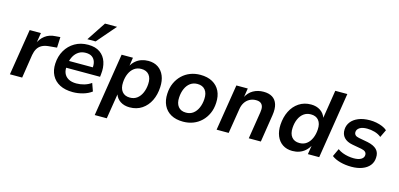

<svg xmlns="http://www.w3.org/2000/svg" viewBox="-79 -1282 4122 1983"><g transform="rotate(15 1982.5 -290.0)"><path d="M32 0 111 -494H231L212 -374H207Q228 -429 274 -464Q320 -499 386 -502L436 -506L431 -392L344 -384Q300 -380 270.5 -363.5Q241 -347 225 -319Q209 -291 202 -252L163 0Z M706 10Q623 10 566 -19.5Q509 -49 480.5 -103Q452 -157 456 -229Q460 -308 496 -370Q532 -432 593.5 -468Q655 -504 736 -504Q814 -504 862.5 -469.5Q911 -435 930.5 -376Q950 -317 941 -243L938 -216H556L567 -291H856L839 -274Q845 -317 835.5 -348.5Q826 -380 801 -398.5Q776 -417 733 -417Q690 -417 659 -397.5Q628 -378 609 -346Q590 -314 583 -275L579 -247Q570 -196 584 -160.5Q598 -125 632 -105.5Q666 -86 718 -86Q760 -86 801.5 -98Q843 -110 876 -134L906 -50Q868 -21 814 -5.5Q760 10 706 10ZM711 -557 845 -760H974L799 -557Z M987 180 1094 -494H1215L1201 -399H1198Q1217 -434 1244.5 -457.5Q1272 -481 1306.5 -492.5Q1341 -504 1379 -504Q1441 -504 1484 -475Q1527 -446 1548.5 -394Q1570 -342 1566 -273Q1562 -192 1531 -128.5Q1500 -65 1444.5 -27.5Q1389 10 1313 10Q1255 10 1213.5 -17Q1172 -44 1156 -94H1160L1116 180ZM1290 -88Q1335 -88 1366.5 -112Q1398 -136 1416.5 -178Q1435 -220 1438 -272Q1442 -335 1413.5 -370Q1385 -405 1330 -405Q1286 -405 1254 -381.5Q1222 -358 1203.5 -316.5Q1185 -275 1182 -222Q1178 -159 1206.5 -123.5Q1235 -88 1290 -88Z M1885 10Q1808 10 1755 -19.5Q1702 -49 1676 -103Q1650 -157 1654 -228Q1657 -292 1680 -342.5Q1703 -393 1741 -429.5Q1779 -466 1828.5 -485Q1878 -504 1935 -504Q2012 -504 2065 -474.5Q2118 -445 2144 -392Q2170 -339 2166 -266Q2163 -202 2140 -151.5Q2117 -101 2079 -64.5Q2041 -28 1991.5 -9Q1942 10 1885 10ZM1890 -88Q1935 -88 1966.5 -112Q1998 -136 2016.5 -178Q2035 -220 2038 -272Q2042 -335 2013.5 -370Q1985 -405 1930 -405Q1886 -405 1854 -381.5Q1822 -358 1803.5 -316.5Q1785 -275 1782 -222Q1778 -159 1806.5 -123.5Q1835 -88 1890 -88Z M2242 0 2321 -494H2443L2427 -393H2424Q2452 -449 2500.5 -476.5Q2549 -504 2611 -504Q2668 -504 2705 -481Q2742 -458 2757 -411.5Q2772 -365 2761 -294L2715 0H2586L2632 -290Q2638 -327 2632 -350.5Q2626 -374 2608 -387Q2590 -400 2557 -400Q2519 -400 2488.5 -383Q2458 -366 2439 -336Q2420 -306 2414 -266L2371 0Z M3053 10Q2992 10 2948.5 -19Q2905 -48 2883.5 -100.5Q2862 -153 2866 -221Q2871 -303 2902.5 -366.5Q2934 -430 2989.5 -467Q3045 -504 3119 -504Q3176 -504 3217.5 -477Q3259 -450 3276 -400L3274 -401L3322 -705H3451L3339 0H3218L3233 -95H3234Q3215 -61 3188 -37.5Q3161 -14 3127 -2Q3093 10 3053 10ZM3103 -88Q3148 -88 3179.5 -112Q3211 -136 3229.5 -178Q3248 -220 3251 -272Q3255 -335 3226.5 -370Q3198 -405 3143 -405Q3099 -405 3067 -381.5Q3035 -358 3016.5 -316.5Q2998 -275 2995 -222Q2991 -159 3019.5 -123.5Q3048 -88 3103 -88Z M3685 10Q3621 10 3565 -5Q3509 -20 3473 -48L3512 -132Q3536 -114 3565 -103Q3594 -92 3625 -86.5Q3656 -81 3686 -81Q3736 -81 3764 -98Q3792 -115 3793 -143Q3794 -164 3780.5 -177Q3767 -190 3737 -196L3638 -214Q3577 -225 3546 -259Q3515 -293 3518 -346Q3520 -390 3547 -425.5Q3574 -461 3625 -482.5Q3676 -504 3749 -504Q3783 -504 3817 -497.5Q3851 -491 3881.5 -478.5Q3912 -466 3933 -447L3894 -365Q3864 -390 3823.5 -401.5Q3783 -413 3742 -413Q3690 -413 3662.5 -395Q3635 -377 3633 -349Q3632 -329 3644.5 -316Q3657 -303 3685 -298L3781 -280Q3848 -266 3880 -233.5Q3912 -201 3908 -146Q3906 -98 3878 -63Q3850 -28 3800 -9Q3750 10 3685 10Z"/></g></svg>

Font: Nunito Sans 10pt
Style: Bold Italic
Weight: 700
Italic angle: -9°
Designer: Vernon Adams
Foundry: Vernon Adams
Version: Version 3.101;gftools[0.9.27]